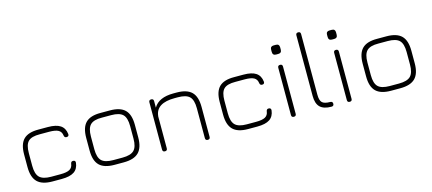

<svg xmlns="http://www.w3.org/2000/svg" viewBox="-53 -1168 3702 1646"><g transform="rotate(-15 1798.5 -345.0)"><path d="M255 0Q164 0 122 -42Q80 -84 80 -175V-287Q80 -379 122 -420.5Q164 -462 255 -461H337Q411 -461 448 -436Q485 -411 491 -358Q493 -336 470 -336Q452 -336 449 -356Q445 -390 419 -404.5Q393 -419 337 -419H255Q181 -420 151.5 -390.5Q122 -361 122 -287V-175Q122 -102 152 -72Q182 -42 255 -42H337Q393 -42 419 -56.5Q445 -71 449 -105Q452 -125 470 -125Q493 -125 491 -103Q485 -50 448 -25Q411 0 337 0Z M806 0Q715 0 673 -41.5Q631 -83 631 -174V-286Q631 -378 673 -420Q715 -462 806 -461H888Q979 -461 1021 -419.5Q1063 -378 1063 -286V-175Q1063 -84 1021 -42Q979 0 888 0ZM673 -174Q673 -101 703 -71.5Q733 -42 806 -42H888Q961 -42 991 -72Q1021 -102 1021 -175V-286Q1021 -360 991 -389.5Q961 -419 888 -419H806Q733 -420 703 -390Q673 -360 673 -286Z M1275 -21Q1275 0 1254 0Q1233 0 1233 -21V-440Q1233 -461 1254 -461Q1275 -461 1275 -440V-382Q1321 -461 1452 -461H1480Q1571 -461 1613 -419.5Q1655 -378 1655 -286V-21Q1655 0 1634 0Q1613 0 1613 -21V-286Q1613 -360 1583 -389.5Q1553 -419 1480 -419H1452Q1289 -419 1276 -310Q1276 -306 1275 -304Z M1991 0Q1900 0 1858 -42Q1816 -84 1816 -175V-287Q1816 -379 1858 -420.5Q1900 -462 1991 -461H2073Q2147 -461 2184 -436Q2221 -411 2227 -358Q2229 -336 2206 -336Q2188 -336 2185 -356Q2181 -390 2155 -404.5Q2129 -419 2073 -419H1991Q1917 -420 1887.5 -390.5Q1858 -361 1858 -287V-175Q1858 -102 1888 -72Q1918 -42 1991 -42H2073Q2129 -42 2155 -56.5Q2181 -71 2185 -105Q2188 -125 2206 -125Q2229 -125 2227 -103Q2221 -50 2184 -25Q2147 0 2073 0Z M2388 -555Q2358 -555 2358 -586V-606Q2358 -636 2388 -636H2408Q2438 -636 2438 -606V-586Q2438 -555 2408 -555ZM2377 -21V-440Q2377 -461 2398 -461Q2419 -461 2419 -440V-21Q2419 0 2398 0Q2377 0 2377 -21Z M2732 0Q2663 0 2631 -31.5Q2599 -63 2599 -131V-669Q2599 -690 2620 -690Q2641 -690 2641 -669V-131Q2641 -80 2660.5 -61Q2680 -42 2731 -42Q2753 -42 2753 -21Q2753 0 2732 0Z M2884 -555Q2854 -555 2854 -586V-606Q2854 -636 2884 -636H2904Q2934 -636 2934 -606V-586Q2934 -555 2904 -555ZM2873 -21V-440Q2873 -461 2894 -461Q2915 -461 2915 -440V-21Q2915 0 2894 0Q2873 0 2873 -21Z M3260 0Q3169 0 3127 -41.5Q3085 -83 3085 -174V-286Q3085 -378 3127 -420Q3169 -462 3260 -461H3342Q3433 -461 3475 -419.5Q3517 -378 3517 -286V-175Q3517 -84 3475 -42Q3433 0 3342 0ZM3127 -174Q3127 -101 3157 -71.5Q3187 -42 3260 -42H3342Q3415 -42 3445 -72Q3475 -102 3475 -175V-286Q3475 -360 3445 -389.5Q3415 -419 3342 -419H3260Q3187 -420 3157 -390Q3127 -360 3127 -286Z"/></g></svg>

Font: Jura Light
Style: Regular
Weight: 300
Designer: Daniel Johnson, Alexei Vanyashin
Foundry: Daniel Johnson
Version: Version 5.103